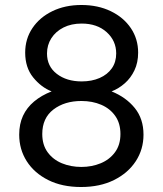

<svg xmlns="http://www.w3.org/2000/svg" viewBox="-20 -735 653 770"><path d="M305 15Q229 15 173.2 -13Q117.5 -41 87.2 -88.5Q57 -136 57 -195Q57 -237.5 72.2 -270.5Q87.5 -303.5 116.8 -328Q146 -352.5 187 -368.5Q145 -385 113 -424.5Q81 -464 81 -524Q81 -579 110 -622.2Q139 -665.5 190 -690.2Q241 -715 306.5 -715Q373 -715 424.5 -690Q476 -665 505 -621.8Q534 -578.5 534 -524Q534 -484 519.2 -453Q504.5 -422 480.2 -400.8Q456 -379.5 427.5 -368.5Q485.5 -345 520.5 -301.8Q555.5 -258.5 555.5 -195Q555.5 -136 524.5 -88.5Q493.5 -41 437.2 -13Q381 15 305 15ZM306.5 -65.5Q348 -65.5 383.8 -80.2Q419.5 -95 441.2 -124.5Q463 -154 463 -197.5Q463 -240.5 442.2 -270Q421.5 -299.5 386 -314.8Q350.5 -330 306.5 -330Q239 -330 194.2 -295.8Q149.5 -261.5 149.5 -197.5Q149.5 -154 171 -124.5Q192.5 -95 228.2 -80.2Q264 -65.5 306.5 -65.5ZM307.5 -408.5Q348 -408.5 379.5 -422.2Q411 -436 428.5 -461Q446 -486 446 -520.5Q446 -571.5 407.8 -606Q369.5 -640.5 307.5 -640.5Q266 -640.5 234.8 -624.8Q203.5 -609 186 -581.8Q168.5 -554.5 168.5 -520.5Q168.5 -469 207.8 -438.8Q247 -408.5 307.5 -408.5Z"/></svg>

Font: Geologica Roman Light
Style: Regular
Weight: 300
Designer: Sindre Bremnes, Frode Helland
Foundry: Monokrom Skriftforlag AS
Version: Version 1.010;gftools[0.9.28]